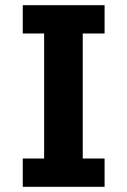

<svg xmlns="http://www.w3.org/2000/svg" viewBox="-20 -720 490 740"><path d="M383.1 -590.9H298.9V-109.1H383.1V0H67.7V-109.1H150.1V-590.9H67.7V-700H383.1Z"/></svg>

Font: League Mono Thin Condensed
Style: Regular
Weight: 100
Width: 1
Designer: Tyler Finck
Foundry: The League of Moveable Type / Tyler Finck
Version: Version 2.300;RELEASE